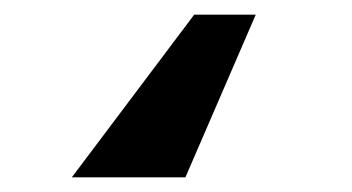

<svg xmlns="http://www.w3.org/2000/svg" viewBox="-20 -48 480 262"><path d="M329 -28H245L78 194H233Z"/></svg>

Font: Geom Medium
Style: Bold
Weight: 500
Version: Version 1.102